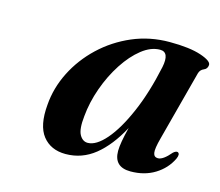

<svg xmlns="http://www.w3.org/2000/svg" viewBox="-68 -800 667 581"><g transform="rotate(15 265.0 -509.5)"><path d="M446 -425.5Q436.5 -390.5 438.8 -377.8Q441 -365 453.5 -365Q469.5 -365 493 -393Q501.5 -400.5 507 -398.5Q515.5 -394.5 508 -378Q492 -345 459.5 -325Q427 -305 383.5 -305Q331.5 -305 331.5 -355.5Q331.5 -379.5 344.5 -430.5Q312 -370 271.5 -337.5Q231 -305 180 -305Q133.5 -305 108.2 -337Q83 -369 89 -435Q93 -488.5 118 -538.2Q143 -588 185 -627.8Q227 -667.5 281.2 -690.8Q335.5 -714 397.5 -714Q460.5 -714 496 -702Q531.5 -690 530 -677Q529 -665 518.2 -660.8Q507.5 -656.5 504 -645ZM205.5 -430Q201 -389 210.5 -372Q220 -355 236 -355Q262.5 -355 292.8 -390Q323 -425 350.2 -487.8Q377.5 -550.5 395.5 -635Q405.5 -684 375.5 -684Q347 -684 318.5 -661.5Q290 -639 265.8 -601.8Q241.5 -564.5 225.5 -519.5Q209.5 -474.5 205.5 -430Z"/></g></svg>

Font: Fraunces 72pt S000 SemiBold
Style: Italic
Weight: 600
Italic angle: -16°
Version: Version 1.000; ttfautohint (v1.8.3)